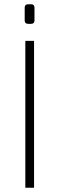

<svg xmlns="http://www.w3.org/2000/svg" viewBox="-20 -882 279 902"><path d="M112 -862H126Q142 -862 142 -846V-786Q142 -770 126 -770H112Q96 -770 96 -786V-846Q96 -862 112 -862ZM140 0H99V-690H140Z"/></svg>

Font: Exo 2.0 Extra Light
Style: Regular
Weight: 250
Designer: Natanael Gama
Version: Version 1.001;PS 001.001;hotconv 1.0.70;makeotf.lib2.5.58329